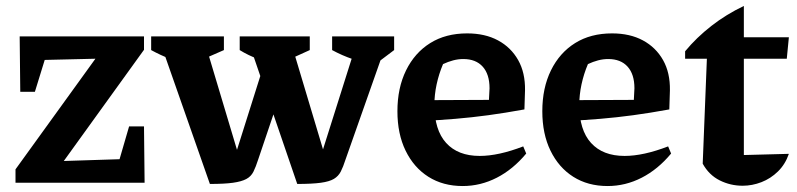

<svg xmlns="http://www.w3.org/2000/svg" viewBox="-20 -613 2674 644"><path d="M32 0V-45L300 -416L130 -412L97 -305H48L46 -491H463V-446L194 -73L381 -79L413 -189H463L465 0Z M977 4 811 -481H953L1079 -60H1047L1180 -481H1281L1139 -78Q1131 -53 1123 -37.5Q1115 -22 1100 -13Q1085 -4 1056 0Q1027 4 977 4ZM684 4 514 -481H664L790 -60H759L872 -418L921 -300L846 -78Q838 -53 830 -37Q822 -21 806 -12.5Q790 -4 761.5 0Q733 4 684 4ZM619 -396Q583 -403 550.5 -415.5Q518 -428 487 -445V-491H731V-445ZM911 -396Q879 -403 846 -415Q813 -427 784 -445V-491H1019V-445ZM1237 -396Q1200 -402 1163.5 -414.5Q1127 -427 1094 -445V-491H1302V-445Z M1532 11Q1466 11 1417 -20Q1368 -51 1340.5 -107.5Q1313 -164 1313 -240Q1313 -318 1342 -377Q1371 -436 1423 -468.5Q1475 -501 1547 -501Q1607 -501 1650.5 -477.5Q1694 -454 1718 -411.5Q1742 -369 1741 -310L1739 -246Q1673 -234 1617.5 -226.5Q1562 -219 1508 -214.5Q1454 -210 1393 -207L1394 -277L1620 -278L1622 -317Q1622 -364 1599 -389.5Q1576 -415 1534 -415Q1517 -415 1500 -410.5Q1483 -406 1466 -398Q1452 -365 1444.5 -330Q1437 -295 1437 -261Q1437 -177 1476.5 -133.5Q1516 -90 1589 -90Q1652 -90 1735 -122L1745 -98Q1701 -45 1646.5 -17Q1592 11 1532 11Z M2018 11Q1952 11 1903 -20Q1854 -51 1826.5 -107.5Q1799 -164 1799 -240Q1799 -318 1828 -377Q1857 -436 1909 -468.5Q1961 -501 2033 -501Q2093 -501 2136.5 -477.5Q2180 -454 2204 -411.5Q2228 -369 2227 -310L2225 -246Q2159 -234 2103.5 -226.5Q2048 -219 1994 -214.5Q1940 -210 1879 -207L1880 -277L2106 -278L2108 -317Q2108 -364 2085 -389.5Q2062 -415 2020 -415Q2003 -415 1986 -410.5Q1969 -406 1952 -398Q1938 -365 1930.5 -330Q1923 -295 1923 -261Q1923 -177 1962.5 -133.5Q2002 -90 2075 -90Q2138 -90 2221 -122L2231 -98Q2187 -45 2132.5 -17Q2078 11 2018 11Z M2475 -593V-488H2626L2619 -416H2475V-93L2626 -97Q2614 -62 2589.5 -38Q2565 -14 2534 -2Q2503 10 2471 10Q2430 10 2394 -8Q2358 -26 2337 -64L2351 -416H2278V-441Q2316 -487 2366 -526Q2416 -565 2475 -593Z"/></svg>

Font: Piazzolla 24pt
Style: Bold
Weight: 700
Designer: Juan Pablo del Peral
Foundry: Huerta Tipografica
Version: Version 2.005